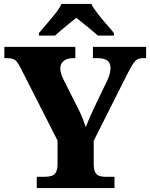

<svg xmlns="http://www.w3.org/2000/svg" viewBox="-20 -951 760 971"><path d="M166 0V-57H207Q226 -57 240.5 -61.5Q255 -66 263 -80Q271 -94 271 -122V-240L86 -604Q76 -624 67.5 -635.5Q59 -647 47.5 -652Q36 -657 15 -657H2V-714H361V-657H351Q320 -657 302.5 -643Q285 -629 285 -606Q285 -594 289 -579.5Q293 -565 300 -551L374 -404Q389 -375 397.5 -353Q406 -331 414 -308Q424 -335 437.5 -365.5Q451 -396 467 -429L523 -545Q534 -570 536.5 -584.5Q539 -599 539 -605Q539 -633 522.5 -645Q506 -657 471 -657H450V-714H719V-657H704Q686 -657 674.5 -650.5Q663 -644 652 -627Q641 -610 625 -579L454 -239V-121Q454 -93 461.5 -79.5Q469 -66 482 -61.5Q495 -57 510 -57H559V0ZM177 -784Q193 -803 215.5 -829Q238 -855 259.5 -882Q281 -909 291 -931H442Q453 -909 474 -882Q495 -855 518 -829Q541 -803 556 -784V-771H475Q463 -782 443 -798.5Q423 -815 402 -832Q381 -849 366 -861Q351 -849 330 -832Q309 -815 289.5 -798.5Q270 -782 258 -771H177Z"/></svg>

Font: Noto Serif Kannada ExtraBold
Style: Regular
Weight: 800
Version: Version 2.003